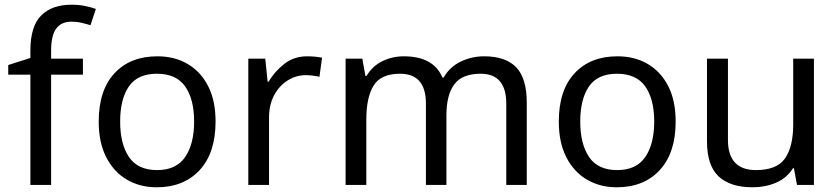

<svg xmlns="http://www.w3.org/2000/svg" viewBox="-20 -785 3560 815"><path d="M332 -468H197V0H109V-468H15V-509L109 -539V-570Q109 -674 155 -719.5Q201 -765 283 -765Q315 -765 341.5 -759.5Q368 -754 387 -747L364 -678Q348 -683 327 -688Q306 -693 284 -693Q240 -693 218.5 -663.5Q197 -634 197 -571V-536H332Z M895 -269Q895 -136 827.5 -63Q760 10 645 10Q574 10 518.5 -22.5Q463 -55 431 -117.5Q399 -180 399 -269Q399 -402 466 -474Q533 -546 648 -546Q721 -546 776.5 -513.5Q832 -481 863.5 -419.5Q895 -358 895 -269ZM490 -269Q490 -174 527.5 -118.5Q565 -63 647 -63Q728 -63 766 -118.5Q804 -174 804 -269Q804 -364 766 -418Q728 -472 646 -472Q564 -472 527 -418Q490 -364 490 -269Z M1284 -546Q1299 -546 1316.5 -544.5Q1334 -543 1347 -540L1336 -459Q1323 -462 1307.5 -464Q1292 -466 1278 -466Q1237 -466 1201 -443.5Q1165 -421 1143.5 -380.5Q1122 -340 1122 -286V0H1034V-536H1106L1116 -438H1120Q1146 -482 1187 -514Q1228 -546 1284 -546Z M2035 -546Q2126 -546 2171 -499.5Q2216 -453 2216 -349V0H2129V-345Q2129 -472 2020 -472Q1942 -472 1908.5 -427Q1875 -382 1875 -296V0H1788V-345Q1788 -472 1678 -472Q1597 -472 1566 -422Q1535 -372 1535 -278V0H1447V-536H1518L1531 -463H1536Q1561 -505 1603.5 -525.5Q1646 -546 1694 -546Q1820 -546 1858 -456H1863Q1890 -502 1936.5 -524Q1983 -546 2035 -546Z M2848 -269Q2848 -136 2780.5 -63Q2713 10 2598 10Q2527 10 2471.5 -22.5Q2416 -55 2384 -117.5Q2352 -180 2352 -269Q2352 -402 2419 -474Q2486 -546 2601 -546Q2674 -546 2729.5 -513.5Q2785 -481 2816.5 -419.5Q2848 -358 2848 -269ZM2443 -269Q2443 -174 2480.5 -118.5Q2518 -63 2600 -63Q2681 -63 2719 -118.5Q2757 -174 2757 -269Q2757 -364 2719 -418Q2681 -472 2599 -472Q2517 -472 2480 -418Q2443 -364 2443 -269Z M3435 -536V0H3363L3350 -71H3346Q3320 -29 3274 -9.5Q3228 10 3176 10Q3079 10 3030 -36.5Q2981 -83 2981 -185V-536H3070V-191Q3070 -63 3189 -63Q3278 -63 3312.5 -113Q3347 -163 3347 -257V-536Z"/></svg>

Font: Noto Sans Test
Style: Regular
Weight: 400
Version: Version 1.002; ttfautohint (v1.8.4.7-5d5b)